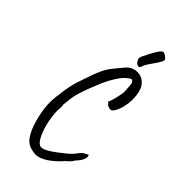

<svg xmlns="http://www.w3.org/2000/svg" viewBox="-216 -973 1031 1147"><g transform="rotate(30 299.0 -400.0)"><path d="M131 -15Q115 -60 115 -121Q115 -180 122 -221.5Q129 -263 146 -306L155 -327Q171 -368 178 -381Q195 -420 238 -482Q276 -540 298 -566.5Q320 -593 340.5 -609Q361 -625 416 -663Q439 -680 469 -680Q494 -680 515.5 -667.5Q537 -655 548 -632Q559 -613 559 -581Q559 -536 539 -487Q519 -438 488 -410Q478 -401 469 -401Q458 -401 440 -417Q431 -434 430 -437Q429 -440 434 -441Q443 -452 460.5 -483.5Q478 -515 484 -533Q486 -539 488 -553Q496 -588 496 -600Q496 -612 489 -619Q486 -622 481 -622Q473 -622 453 -612Q429 -602 392 -567Q355 -532 325 -491Q279 -431 254.5 -392Q230 -353 217 -313L206 -287Q207 -283 203 -267Q199 -251 194 -241Q180 -183 180 -126Q180 -83 187.5 -50Q195 -17 209 -5Q217 2 233 2Q253 2 282.5 -8Q312 -18 355 -37Q378 -46 398.5 -58Q419 -70 429 -80Q455 -99 471 -99Q482 -103 486 -103Q488 -103 488.5 -100.5Q489 -98 489 -94Q489 -80 474 -63.5Q459 -47 434 -32Q414 -12 386 -1Q354 22 311.5 40Q269 58 234 58Q226 58 214 56Q183 45 163.5 31Q144 17 131 -15ZM458 -753Q460 -762 501 -806Q542 -850 556 -855Q561 -858 565 -858Q579 -858 597 -827Q601 -818 587.5 -803.5Q574 -789 546 -766Q512 -738 504 -727Q499 -718 494 -712.5Q489 -707 485 -707Q482 -707 471 -714Q464 -720 460.5 -733.5Q457 -747 458 -753Z"/></g></svg>

Font: Caveat
Style: Regular
Weight: 400
Designer: Pablo Impallari
Foundry: Pablo Impallari
Version: Version 1.500; ttfautohint (v1.6)